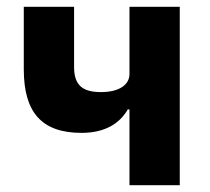

<svg xmlns="http://www.w3.org/2000/svg" viewBox="-20 -545 618 565"><path d="M361 0H509V-525H361V-327C361 -297 333 -274 277 -274C221 -274 198 -296 198 -348V-525H50V-341C50 -215 102 -154 220 -154C288 -154 332 -181 356 -223H361Z"/></svg>

Font: LVC Sans
Style: Bold
Weight: 700
Designer: Mike Abbink, Paul van der Laan, Pieter van Rosmalen
Foundry: Bold Monday
Version: Version 3.0